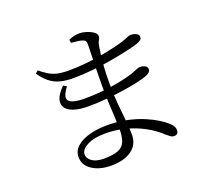

<svg xmlns="http://www.w3.org/2000/svg" viewBox="-136 -949 1271 1164"><g transform="rotate(-20 500.0 -367.0)"><path d="M393 43Q320 43 271.5 11.5Q223 -20 223 -73Q223 -113 254 -140.5Q285 -168 337 -182Q389 -196 451 -196Q521 -196 580 -183Q639 -170 684.5 -150.5Q730 -131 761 -111.5Q792 -92 806 -79Q822 -66 831 -52.5Q840 -39 840 -24Q840 -9 832.5 -2Q825 5 813 5Q800 5 789.5 -2.5Q779 -10 765 -22Q725 -60 671.5 -89.5Q618 -119 555.5 -136Q493 -153 424 -153Q350 -153 306.5 -130Q263 -107 263 -76Q263 -50 289.5 -31Q316 -12 366 -12Q428 -12 460 -26Q492 -40 503.5 -70.5Q515 -101 515 -151Q515 -176 512.5 -220Q510 -264 507.5 -320.5Q505 -377 505 -441Q505 -480 506 -522.5Q507 -565 508 -602.5Q509 -640 509.5 -666Q510 -692 510 -698Q510 -713 506 -718.5Q502 -724 490 -729Q474 -734 457.5 -736Q441 -738 417 -740L414 -761Q429 -768 446.5 -772.5Q464 -777 484 -777Q506 -777 530.5 -769Q555 -761 572 -748.5Q589 -736 589 -723Q589 -708 582 -698Q575 -688 571 -668Q567 -644 562.5 -611Q558 -578 555 -533.5Q552 -489 552 -429Q552 -352 558 -290Q564 -228 569 -179Q574 -130 574 -91Q574 -27 525 8Q476 43 393 43ZM385 -342Q332 -342 295 -353.5Q258 -365 241.5 -387.5Q225 -410 234 -441.5Q243 -473 283 -513L304 -501Q272 -459 273.5 -436Q275 -413 304 -403.5Q333 -394 382 -394Q436 -394 493 -399.5Q550 -405 602.5 -415Q655 -425 696 -438Q721 -447 735.5 -453.5Q750 -460 759 -460Q775 -460 790.5 -452.5Q806 -445 806 -429Q806 -418 798 -410.5Q790 -403 777 -397Q754 -388 712.5 -378.5Q671 -369 616.5 -361Q562 -353 502.5 -347.5Q443 -342 385 -342ZM356 -534Q310 -534 274 -543.5Q238 -553 208.5 -576Q179 -599 153 -638L170 -652Q195 -632 217.5 -617.5Q240 -603 270 -595Q300 -587 347 -587Q397 -587 451 -592Q505 -597 556 -606Q607 -615 648.5 -624.5Q690 -634 714 -642Q735 -649 748.5 -655.5Q762 -662 772 -662Q784 -662 796 -658.5Q808 -655 816 -648.5Q824 -642 824 -631Q824 -618 815 -611.5Q806 -605 791 -599Q769 -591 722.5 -580.5Q676 -570 615 -559Q554 -548 486.5 -541Q419 -534 356 -534Z"/></g></svg>

Font: Noto Serif SC
Style: Regular
Weight: 400
Designer: Ryoko NISHIZUKA 西塚涼子 (kana & ideographs); Frank Grießhammer (Latin, Greek & Cyrillic); Wenlong ZHANG 张文龙 (bopomofo); San
Foundry: Adobe
Version: Version 2.002-H1;hotconv 1.1.0;makeotfexe 2.6.0